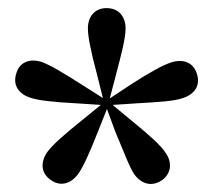

<svg xmlns="http://www.w3.org/2000/svg" viewBox="-20 -849 525 474"><path d="M234 -607 182 -640C138 -668 105 -688 83 -696C55 -705 28 -697 20 -667C11 -638 27 -617 54 -608C74 -601 112 -597 167 -594L229 -590L181 -551C140 -518 111 -493 97 -474C80 -450 80 -422 105 -405C129 -387 155 -396 172 -418C185 -436 201 -471 221 -522L244 -580L265 -523C286 -474 299 -437 312 -418C330 -394 356 -387 381 -405C404 -422 405 -450 388 -473C376 -491 347 -517 305 -551L258 -590L319 -594C371 -597 409 -599 432 -607C459 -616 476 -637 466 -667C457 -696 431 -704 403 -695C383 -689 349 -670 304 -641L251 -606L267 -667C280 -717 290 -754 290 -779C290 -807 274 -829 243 -829C213 -829 197 -807 197 -779C197 -757 205 -720 219 -667Z"/></svg>

Font: Noto Serif KR
Style: Bold
Weight: 700
Designer: Ryoko NISHIZUKA 西塚涼子 (kana & ideographs); Frank Grießhammer (Latin, Greek & Cyrillic); Wenlong ZHANG 张文龙 (bopomofo); San
Foundry: Adobe
Version: Version 2.001;hotconv 1.1.0;makeotfexe 2.6.0